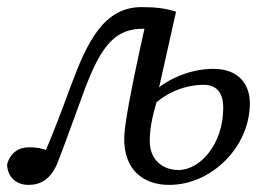

<svg xmlns="http://www.w3.org/2000/svg" viewBox="-28 -508 747 541"><path d="M52 13C85 13 116 -1 136 -54C159 -113 179 -171 211 -257C258 -382 298 -427 375 -427C398 -427 407 -425 430 -419L388 -468C360 -340 322 -172 322 -116C322 -29 376 13 449 13C567 13 676 -93 676 -217C676 -268 647 -314 573 -314C501 -314 420 -278 379 -220H371L382 -187C420 -238 483 -269 546 -269C582 -269 601 -247 601 -204C601 -103 537 -29 475 -29C428 -29 394 -60 394 -110C394 -158 406 -196 421 -247L419 -256L468 -475C437 -485 408 -488 371 -488C265 -488 218 -391 172 -267C142 -186 121 -130 94 -68L116 -49L130 -75L112 -82C91 -90 75 -93 54 -93C24 -93 1 -77 -8 -45C-7 -7 20 13 52 13Z"/></svg>

Font: Source Serif 4 Variable
Style: Italic
Weight: 400
Italic angle: -12°
Designer: Frank Grießhammer
Foundry: Adobe Systems Incorporated
Version: Version 4.004;hotconv 1.0.116;makeotfexe 2.5.65601